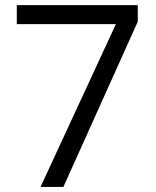

<svg xmlns="http://www.w3.org/2000/svg" viewBox="-20 -734 612 754"><path d="M139.2 0 435.1 -639.2H45.9V-713.9H521V-648.9L229 0Z"/></svg>

Font: f06597129
Style: Regular
Weight: 400
Foundry: Ascender Corporation
Version: Version 1.10